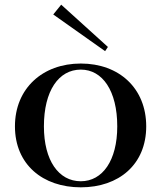

<svg xmlns="http://www.w3.org/2000/svg" viewBox="-20 -787 690 822"><path d="M326 15C489 15 606 -83 606 -246C606 -409 490 -515 326 -515C163 -515 44 -409 44 -246C44 -83 163 15 326 15ZM326 -11C231 -11 168 -100 168 -246C168 -398 231 -489 326 -489C419 -489 482 -398 482 -246C482 -100 419 -11 326 -11ZM208 -725 430 -568 442 -586 242 -767Z"/></svg>

Font: Sprat Medium
Style: Regular
Weight: 500
Designer: Ethan Nakache
Foundry: Collletttivo
Version: Version 2.000;Glyphs 3.2 (3217)